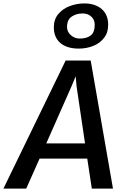

<svg xmlns="http://www.w3.org/2000/svg" viewBox="-65 -1100 716 1120"><path d="M-45 0 318 -747H464L594 0H470.5L444 -175H166L88 0ZM205 -263.5H431L381.5 -598L376.5 -655L353 -598.5ZM394.5 -816.5Q325.5 -816.5 287.2 -849.2Q249 -882 249 -940.5Q249 -987.5 275.5 -1018.5Q302 -1050 343 -1065Q384 -1080 426.5 -1080Q490.5 -1080 528.2 -1047.2Q566 -1014.5 566 -955.5Q566 -909.5 542.5 -879.5Q518.5 -848 479 -832.2Q439.5 -816.5 394.5 -816.5ZM399.5 -875Q440.5 -875 464 -893Q487.5 -911 487.5 -955.5Q487.5 -984.5 467.8 -1003Q448 -1021.5 417 -1021.5Q380 -1021.5 353 -1003Q326 -984.5 326 -942.5Q326 -914.5 348.2 -894.8Q370.5 -875 399.5 -875Z"/></svg>

Font: Merriweather Sans Medium
Style: Italic
Weight: 500
Italic angle: -7.5°
Designer: Eben Sorkin
Foundry: Eben Sorkin
Version: Version 2.001